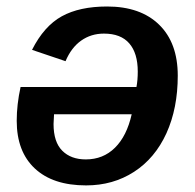

<svg xmlns="http://www.w3.org/2000/svg" viewBox="-20 -558 596 588"><path d="M397.9 -291.5Q401.9 -312.5 401.9 -338.9Q401.9 -395 376 -425Q350.1 -455.1 298.3 -455.1Q258.8 -455.1 228.5 -433.6Q198.2 -412.1 180.7 -370.6L78.1 -405.3Q114.7 -478 169.2 -508.1Q223.6 -538.1 308.1 -538.1Q410.2 -538.1 467.3 -482.4Q524.4 -426.8 524.4 -326.2Q524.4 -226.6 489.7 -149.9Q454.6 -73.2 390.4 -31.7Q326.2 9.8 243.7 9.8Q142.1 9.8 86.7 -42Q31.2 -93.8 31.2 -188Q31.2 -237.8 43 -291.5ZM144 -178.2Q144 -123 170.7 -96.4Q197.3 -69.8 242.7 -69.8Q295.9 -69.8 332 -105.5Q368.2 -141.1 383.3 -208H145.5Z"/></svg>

Font: Arimo SemiBold
Style: Italic
Weight: 600
Italic angle: -12°
Version: Version 1.33